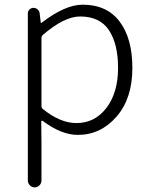

<svg xmlns="http://www.w3.org/2000/svg" viewBox="-20 -564 644 825"><path d="M99.6 211.9V-505.9Q99.6 -516.6 106.9 -523.4Q114.3 -530.3 124 -530.3Q133.8 -530.3 141.6 -523.4Q149.4 -516.6 150.4 -506.8L155.3 -465.8Q155.3 -464.8 156.2 -464.8Q157.2 -464.8 158.2 -465.8Q259.8 -543.9 335 -543.9Q439.5 -543.9 494.1 -471.2Q548.8 -398.4 548.8 -272.5Q548.8 -140.6 480.5 -62.5Q412.1 15.6 314.5 15.6Q243.2 15.6 163.1 -44.9Q161.1 -45.9 159.2 -44.9Q157.2 -43.9 157.2 -42L158.2 48.8V211.9Q158.2 223.6 149.4 232.4Q140.6 241.2 128.9 241.2Q117.2 241.2 108.4 232.4Q99.6 223.6 99.6 211.9ZM308.6 -35.2Q387.7 -35.2 437.5 -100.6Q487.3 -166 487.3 -272.5Q487.3 -375 448.2 -434.1Q409.2 -493.2 324.2 -493.2Q255.9 -493.2 163.1 -413.1Q158.2 -408.2 158.2 -401.4V-107.4Q158.2 -100.6 164.1 -95.7Q238.3 -35.2 308.6 -35.2Z"/></svg>

Font: Gen Jyuu Gothic Light
Style: Regular
Weight: 200
Designer: [Source Han Sans]
Ryoko NISHIZUKA  (kana & ideographs); Paul D. Hunt (Latin, Greek & Cyrillic); Wenlong ZHANG  (bopomofo
Version: Version 1.002.20150607